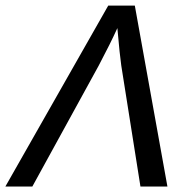

<svg xmlns="http://www.w3.org/2000/svg" viewBox="-66 -679 686 699"><path d="M543.5 0H445.3L375.5 -440.4Q370.1 -476.6 361.3 -576.7Q336.4 -521.5 293.5 -440.4L51.8 0H-46.4L328.1 -658.7H424.8Z"/></svg>

Font: Liberation Mono
Style: Italic
Weight: 400
Italic angle: -12°
Monospace: yes
Designer: Steve Matteson
Foundry: Ascender Corporation
Version: Version 2.1.5